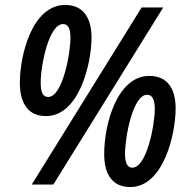

<svg xmlns="http://www.w3.org/2000/svg" viewBox="-20 -744 759 774"><path d="M165 -276C300 -276 349 -490 349 -592C349 -679 310 -724 243 -724C108 -724 60 -518 60 -411C60 -323 97 -276 165 -276ZM108 0H195L638 -714H551ZM174 -353C154 -353 144 -371 144 -410C144 -481 177 -647 234 -647C254 -647 264 -630 264 -592C264 -527 232 -353 174 -353ZM505 10C639 10 688 -203 688 -307C688 -394 649 -438 582 -438C453 -438 400 -245 400 -123C400 -36 437 10 505 10ZM513 -68C494 -68 484 -86 484 -124C484 -190 515 -362 573 -362C593 -362 604 -344 604 -306C604 -241 572 -68 513 -68Z"/></svg>

Font: Noto Sans Display SemiCondensed Medium
Style: Italic
Weight: 500
Width: 4
Italic angle: -12°
Designer: Monotype Design Team
Foundry: Monotype Imaging Inc.
Version: Version 1.900